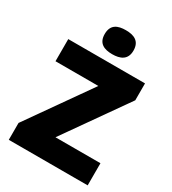

<svg xmlns="http://www.w3.org/2000/svg" viewBox="-221 -1147 1052 1172"><g transform="rotate(30 305.5 -561.5)"><path d="M315 -1030C259 -1030 214 -1013 214 -945C214 -879 259 -861 315 -861C370 -861 417 -879 417 -945C417 -1013 370 -1030 315 -1030ZM586 -93V-249H269L578 -688V-807H37V-651H339L30 -212V-93Z"/></g></svg>

Font: Noto Sans Telugu UI Black
Style: Regular
Weight: 900
Designer: Jelle Bosma - Monotype Design Team
Foundry: Monotype Imaging Inc.
Version: Version 2.005